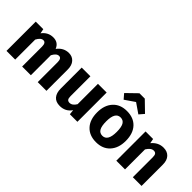

<svg xmlns="http://www.w3.org/2000/svg" viewBox="51 -1635 2464 2464"><g transform="rotate(45 1283.0 -402.5)"><path d="M648 -548Q710 -548 748 -505.5Q786 -463 786 -388V0H628V-361Q628 -432 584 -432Q539 -432 503 -363V0H345V-361Q345 -432 300 -432Q255 -432 219 -363V0H61V-531H198L210 -468Q270 -548 364 -548Q456 -548 489 -464Q552 -548 648 -548Z M1348 -531V0H1211L1204 -67Q1147 17 1043 17Q970 17 932.5 -27Q895 -71 895 -150V-531H1053V-170Q1053 -131 1065.5 -115.5Q1078 -100 1104 -100Q1154 -100 1190 -162V-531Z M1567 -620 1511 -685 1652 -822H1749L1890 -685L1834 -620L1701 -712ZM1701 -548Q1823 -548 1892 -473.5Q1961 -399 1961 -265Q1961 -136 1891.5 -59.5Q1822 17 1701 17Q1580 17 1510.5 -57.5Q1441 -132 1441 -266Q1441 -395 1510.5 -471.5Q1580 -548 1701 -548ZM1701 -432Q1605 -432 1605 -266Q1605 -179 1628.5 -139Q1652 -99 1701 -99Q1797 -99 1797 -265Q1797 -352 1773.5 -392Q1750 -432 1701 -432Z M2365 -548Q2434 -548 2473 -506Q2512 -464 2512 -388V0H2354V-361Q2354 -401 2341.5 -416.5Q2329 -432 2304 -432Q2254 -432 2212 -363V0H2054V-531H2191L2203 -467Q2270 -548 2365 -548Z"/></g></svg>

Font: Fira Sans
Style: Bold
Weight: 700
Designer: bBox Type GmbH & Carrois Corporate GbR & Edenspiekermann AG
Foundry: bBox Type GmbH & Carrois Corporate GbR & Edenspiekermann AG
Version: Version 4.301;PS 004.301;hotconv 1.0.88;makeotf.lib2.5.64775